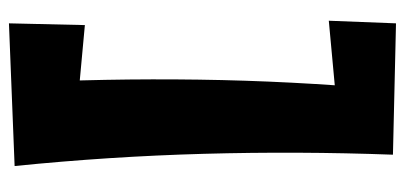

<svg xmlns="http://www.w3.org/2000/svg" viewBox="-264 -554 927 440"><g transform="rotate(-90 200.0 -333.5)"><path d="M66 103Q74 -114 68 -330.5Q62 -547 40 -764L230 -770Q241 -556 238 -342.5Q235 -129 216 85ZM367 110 66 103 70 -16 373 -44ZM363 -603 81 -629 40 -764 367 -777Z"/></g></svg>

Font: Marhey Light
Style: Regular
Weight: 300
Designer: Nur Syamsi & Bustanul Arifin
Foundry: Namelatype
Version: Version 1.000